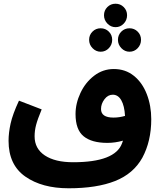

<svg xmlns="http://www.w3.org/2000/svg" viewBox="-20 -824 872 1032"><path d="M793 -183Q793 -65 745 24Q697 110 598.5 149Q500 188 349 188Q206 188 116 125Q26 62 26 -67Q26 -110 37 -160Q48 -210 82 -283L204 -236Q182 -183 174 -152.5Q166 -122 166 -91Q166 -25 221 11.5Q276 48 373 48Q599 48 636 -54L641 -68Q599 -56 557 -56Q473 -56 429.5 -91.5Q386 -127 386 -211Q386 -268 412.5 -324.5Q439 -381 486 -417Q533 -453 592 -453Q654 -453 699.5 -416.5Q745 -380 769 -318Q793 -256 793 -183ZM590 -192Q621 -192 652 -201Q649 -255 632 -285Q615 -315 586 -315Q560 -315 541.5 -290.5Q523 -266 523 -238Q523 -192 590 -192ZM663 -742Q663 -716 645 -697Q627 -678 601 -678Q576 -678 557.5 -697Q539 -716 539 -742Q539 -768 557 -786Q575 -804 601 -804Q627 -804 645 -786Q663 -768 663 -742ZM583 -610Q583 -584 565 -565Q547 -546 521 -546Q496 -546 477.5 -565Q459 -584 459 -610Q459 -636 477 -654Q495 -672 521 -672Q547 -672 565 -654Q583 -636 583 -610ZM738 -610Q738 -584 720 -565Q702 -546 676 -546Q651 -546 632.5 -565Q614 -584 614 -610Q614 -636 632 -654Q650 -672 676 -672Q702 -672 720 -654Q738 -636 738 -610Z"/></svg>

Font: Noto Sans Arabic
Style: Bold
Weight: 700
Designer: Nadine Chahine
Foundry: Monotype Imaging Inc.
Version: Version 1.001